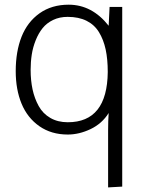

<svg xmlns="http://www.w3.org/2000/svg" viewBox="-20 -565 616 823"><path d="M443.4 238.3V-6.3Q443.4 -47.4 445.8 -80.6Q417.5 -35.2 368.4 -11.7Q319.3 11.7 270.5 11.7Q200.2 11.7 148.9 -23.9Q97.7 -59.6 72.5 -120.4Q47.4 -181.2 47.4 -259.8Q47.4 -344.2 72.5 -407.7Q97.7 -471.2 149.7 -508.1Q201.7 -544.9 274.4 -544.9Q374.5 -544.9 445.8 -454.6L449.7 -535.2H503.9V234.9ZM270.5 -41Q439.5 -41 441.9 -256.3Q441.9 -311 432.9 -353Q423.8 -395 404.3 -427Q384.8 -459 351.1 -475.8Q317.4 -492.7 270 -492.7Q235.4 -492.7 207.8 -479.5Q180.2 -466.3 162.6 -444.3Q145 -422.4 133.1 -392.6Q121.1 -362.8 116.2 -331.3Q111.3 -299.8 111.3 -265.6Q111.3 -220.2 119.6 -181.6Q127.9 -143.1 145.8 -110.6Q163.6 -78.1 195.6 -59.6Q227.5 -41 270.5 -41Z"/></svg>

Font: Oxygen Light
Style: Regular
Weight: 300
Designer: vernon adams
Foundry: Vernon Adams
Version: Version Release 0.2.3 webfont; ttfautohint (v0.93.3-1d66) -l